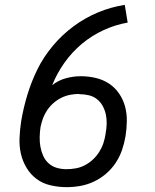

<svg xmlns="http://www.w3.org/2000/svg" viewBox="-20 -763 640 791"><path d="M254 8Q221 8 188.5 0.5Q156 -7 131 -25.5Q106 -44 89.5 -71.5Q73 -99 66 -130Q59 -161 60.5 -195Q62 -229 67 -262Q76 -317 92.5 -371.5Q109 -426 134 -477Q159 -528 197.5 -574Q236 -620 283.5 -655Q331 -690 384 -712Q437 -734 494 -743L506 -670Q455 -661 407 -639Q359 -617 318 -583Q277 -549 245.5 -504.5Q214 -460 195 -412Q220 -432 251 -440.5Q282 -449 312 -449Q344 -449 374 -442Q404 -435 428.5 -419Q453 -403 470 -378.5Q487 -354 495 -325Q503 -296 502.5 -264Q502 -232 497 -201Q492 -172 482.5 -144.5Q473 -117 456.5 -92Q440 -67 416.5 -47Q393 -27 366 -14.5Q339 -2 311 3Q283 8 254 8ZM254 -66Q273 -66 292.5 -69.5Q312 -73 330 -82.5Q348 -92 363 -106Q378 -120 389 -137.5Q400 -155 406 -173.5Q412 -192 415 -211Q415 -212 415 -212Q415 -212 415 -213Q419 -233 419.5 -253Q420 -273 416 -291.5Q412 -310 403 -326.5Q394 -343 379.5 -354.5Q365 -366 346 -370.5Q327 -375 307 -375Q307 -375 306.5 -375.5Q306 -376 306 -376Q288 -376 269.5 -372.5Q251 -369 233.5 -360.5Q216 -352 201 -339Q186 -326 175 -310Q164 -294 157.5 -276.5Q151 -259 147 -240Q144 -220 143.5 -199Q143 -178 146.5 -158.5Q150 -139 158 -121Q166 -103 180.5 -90Q195 -77 214 -71.5Q233 -66 254 -66Z"/></svg>

Font: Iosevka Curly Extended Oblique
Style: Regular
Weight: 400
Width: 7
Italic angle: -9°
Monospace: yes
Designer: Belleve Invis
Foundry: Belleve Invis
Version: Version 11.1.0; ttfautohint (v1.8.3)